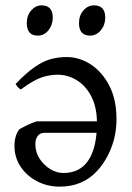

<svg xmlns="http://www.w3.org/2000/svg" viewBox="-20 -682 494 717"><path d="M343 -44Q289 15 203 15Q157 15 118.5 -5Q80 -25 57 -59.5Q34 -94 34 -137Q34 -175 52 -199Q66 -207 83.5 -215.5Q101 -224 117 -229H383L382 -186H146Q130 -186 121 -174.5Q112 -163 112 -144Q112 -113 128.5 -88.5Q145 -64 168.5 -50Q192 -36 217 -36Q279 -36 310.5 -84Q342 -132 342 -223Q342 -279 322.5 -319Q303 -359 269 -381Q235 -403 194 -403Q167 -403 137 -393.5Q107 -384 58 -348Q51 -351 46 -357.5Q41 -364 38 -368Q78 -410 110 -432Q142 -454 170.5 -461.5Q199 -469 229 -469Q277 -469 319.5 -441Q362 -413 388.5 -361.5Q415 -310 415 -237Q415 -180 395.5 -130Q376 -80 343 -44ZM121 -549Q80 -549 80 -596Q80 -624 96.5 -643Q113 -662 135 -662Q177 -662 177 -616Q177 -589 161 -569Q145 -549 121 -549ZM316 -549Q275 -549 275 -596Q275 -624 291.5 -643Q308 -662 331 -662Q373 -662 373 -616Q373 -589 356.5 -569Q340 -549 316 -549Z"/></svg>

Font: ChillKai
Style: Regular
Weight: 400
Designer: ChillType
Foundry: 寒蝉字型
Version: Version 2.000